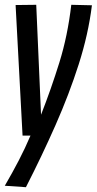

<svg xmlns="http://www.w3.org/2000/svg" viewBox="-24 -564 403 800"><path d="M273 -544 359 -542Q344 -421 304 -296Q264 -171 207.5 -43Q151 85 84 216L-4 210Q28 155 54.5 104Q81 53 103 1H70L41 -543L127 -544L147 -86Q189 -193 223.5 -304Q258 -415 273 -544Z"/></svg>

Font: Georama Condensed Medium
Style: Italic
Weight: 500
Width: 3
Italic angle: -9°
Designer: Jean-Baptiste Levee
Foundry: Production Type
Version: Version 1.000